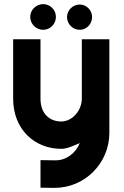

<svg xmlns="http://www.w3.org/2000/svg" viewBox="-20 -714 603 934"><path d="M245 200C392 200 511 81 512 -66V-523H378V-234C378 -178 333 -123 278 -123C222 -123 177 -160 177 -234V-523H44V-234C44 -84 149 10 278 10C308 10 339 -6 368 -18C349 30 303 66 251 66L177 65V199ZM428 -631C428 -664 401 -692 368 -692C334 -692 306 -664 306 -631C306 -597 334 -569 368 -569C401 -569 428 -597 428 -631ZM252 -632C252 -666 224 -694 190 -694C156 -694 127 -666 127 -632C127 -597 156 -569 190 -569C224 -569 252 -597 252 -632Z"/></svg>

Font: Righteous
Style: Regular
Weight: 400
Designer: Astigmatic (AOETI)
Foundry: Astigmatic (AOETI)
Version: Version 1.000